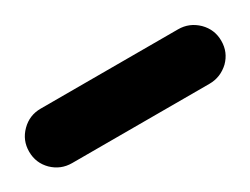

<svg xmlns="http://www.w3.org/2000/svg" viewBox="-94 -220 515 395"><g transform="rotate(-30 163.5 -22.5)"><path d="M-64.9 -22C-64.9 -3.9 -58.6 11.2 -45.9 23.9C-33.2 36.1 -18.1 42.5 0 42.5H326.2C344.2 42.5 359.4 36.1 372.6 23.9C385.3 11.2 391.6 -3.9 391.6 -22C391.6 -40 385.3 -55.2 372.6 -67.9C359.4 -80.6 344.2 -86.9 326.2 -86.9H0C-18.1 -86.9 -33.2 -80.6 -45.9 -67.9C-58.6 -55.2 -64.9 -40 -64.9 -22Z"/></g></svg>

Font: Mikhak
Style: Bold
Weight: 700
Designer: Amin Abedi
Version: Version 3.2